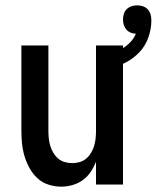

<svg xmlns="http://www.w3.org/2000/svg" viewBox="-20 -690 586 718"><path d="M209 8Q185 8 161.5 0.5Q138 -7 120.5 -23Q103 -39 91 -60.5Q79 -82 72 -105Q65 -128 62.5 -152Q60 -176 60 -200V-520H161V-200Q161 -186 162.5 -172Q164 -158 168 -144.5Q172 -131 179.5 -118.5Q187 -106 197.5 -97Q208 -88 222 -84Q236 -80 250 -80Q264 -80 278 -84Q292 -88 302.5 -97Q313 -106 320.5 -118.5Q328 -131 332 -144.5Q336 -158 337.5 -172Q339 -186 339 -200V-520H440V0H339V-85Q331 -65 319 -47Q307 -29 289.5 -16.5Q272 -4 251 2Q230 8 209 8ZM390 -432 374 -483Q391 -488 408 -494.5Q425 -501 440.5 -510.5Q456 -520 468.5 -533.5Q481 -547 488 -564Q478 -564 468.5 -568Q459 -572 452.5 -579.5Q446 -587 443 -596.5Q440 -606 440 -617Q440 -627 443 -637.5Q446 -648 453.5 -655.5Q461 -663 471.5 -666.5Q482 -670 493 -670Q504 -670 514.5 -666.5Q525 -663 532.5 -655Q540 -647 543 -636Q546 -625 546 -614Q546 -582 535 -550.5Q524 -519 502 -495.5Q480 -472 450.5 -456.5Q421 -441 390 -432Z"/></svg>

Font: Iosevka SS18 Semibold
Style: Regular
Weight: 600
Monospace: yes
Designer: Belleve Invis
Foundry: Belleve Invis
Version: Version 25.1.1; ttfautohint (v1.8.4)